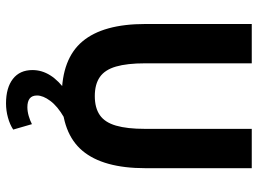

<svg xmlns="http://www.w3.org/2000/svg" viewBox="-130 -538 860 641"><g transform="rotate(90 300.5 -217.0)"><path d="M300.3 7.3Q175.8 7.3 117.7 -61.8Q59.6 -130.9 59.6 -272V-627H190.9V-270.5Q190.9 -210.9 201.7 -173.8Q212.4 -136.7 236.6 -119.9Q260.7 -103 300.3 -103Q339.8 -103 364 -119.9Q388.2 -136.7 398.9 -173.8Q409.7 -210.9 409.7 -270.5V-627H541V-272Q541 -130.9 482.9 -61.8Q424.8 7.3 300.3 7.3ZM324.7 193.4Q272.5 193.4 242.9 170.4Q213.4 147.5 213.4 105Q213.4 73.7 231 45.7Q248.5 17.6 285.6 -8.8L371.1 0Q334 21.5 316.2 45.7Q298.3 69.8 298.3 89.8Q298.3 106.4 308.3 114.3Q318.4 122.1 337.4 122.1Q351.1 122.1 366.5 117.7Q381.8 113.3 394 106.9L412.1 169.4Q395 180.7 371.8 187Q348.6 193.4 324.7 193.4Z"/></g></svg>

Font: Anaheim
Style: Bold
Weight: 700
Version: Version 2.001